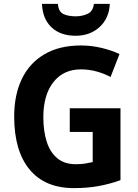

<svg xmlns="http://www.w3.org/2000/svg" viewBox="-20 -958 709 988"><path d="M339 -401H600V-31Q545 -11 487 -0.5Q429 10 361 10Q211 10 132 -86Q53 -182 53 -358Q53 -470 92.5 -552Q132 -634 209 -679Q286 -724 396 -724Q451 -724 502.5 -711.5Q554 -699 595 -680L549 -562Q517 -579 478 -590Q439 -601 397 -601Q306 -601 254.5 -535Q203 -469 203 -355Q203 -283 220.5 -228.5Q238 -174 275 -143.5Q312 -113 370 -113Q398 -113 418.5 -116.5Q439 -120 457 -124V-279H339ZM545 -938Q542 -865 493 -819.5Q444 -774 369 -774Q291 -774 245 -817.5Q199 -861 196 -938H278Q281 -898 306 -886Q331 -874 370 -874Q403 -874 431 -887Q459 -900 463 -938Z"/></svg>

Font: Noto Sans SemiCondensed
Style: Bold
Weight: 700
Width: 4
Designer: Monotype Design Team
Foundry: Monotype Imaging Inc.
Version: Version 2.013; ttfautohint (v1.8.4.7-5d5b)